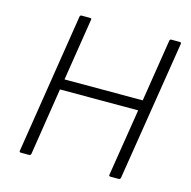

<svg xmlns="http://www.w3.org/2000/svg" viewBox="-98 -752 844 849"><g transform="rotate(15 324.0 -327.5)"><path d="M71 0Q62 0 64 -8L165 -648Q166 -655 173 -655H211Q220 -655 218 -648L173 -363H531L576 -648Q577 -655 584 -655H622Q630 -655 629 -648L527 -8Q525 0 519 0H481Q472 0 474 -8L523 -315H165L117 -8Q115 0 109 0Z"/></g></svg>

Font: Sofia Sans Light
Style: Italic
Weight: 300
Italic angle: -9°
Version: Version 4.100-B